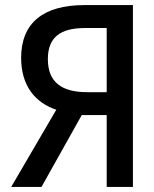

<svg xmlns="http://www.w3.org/2000/svg" viewBox="-20 -734 603 754"><path d="M24 0H143L301 -282H399V0H502V-714H311C149 -714 63 -643 63 -507C63 -397 118 -331 201 -303ZM323 -372C222 -372 168 -411 168 -502C168 -587 216 -624 315 -624H399V-372Z"/></svg>

Font: Noto Sans Mono SemiCondensed Medium
Style: Regular
Weight: 500
Width: 4
Designer: Monotype Design Team
Foundry: Monotype Imaging Inc.
Version: Version 2.014